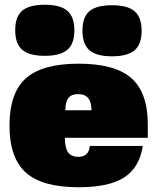

<svg xmlns="http://www.w3.org/2000/svg" viewBox="-20 -778 662 808"><path d="M602 -198H253Q253 -156 266.5 -137Q280 -118 310 -118Q354 -118 358 -164H581Q567 -73 503 -31.5Q439 10 311 10Q158 10 89 -51.5Q20 -113 20 -250Q20 -387 89 -448.5Q158 -510 311 -510Q464 -510 533 -449Q602 -388 602 -254ZM310 -382Q281 -382 268 -366Q255 -350 255 -314H365Q365 -382 310 -382ZM169 -758Q234 -758 263.5 -732.5Q293 -707 293 -650Q293 -594 263.5 -568.5Q234 -543 168 -543Q103 -543 73.5 -568.5Q44 -594 44 -651Q44 -708 73.5 -733Q103 -758 169 -758ZM452 -756Q517 -756 546.5 -730.5Q576 -705 576 -648Q576 -592 546.5 -566.5Q517 -541 451 -541Q386 -541 356.5 -566.5Q327 -592 327 -649Q327 -706 356.5 -731Q386 -756 452 -756Z"/></svg>

Font: Fivo Sans Modern ExtBlk
Style: Regular
Weight: 950
Designer: Alexander Slobzheninov
Foundry: Alexander Slobzheninov
Version: 1.0